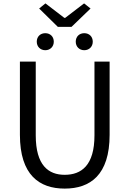

<svg xmlns="http://www.w3.org/2000/svg" viewBox="-20 -1095 761 1128"><path d="M360 13C510 13 624 -67 624 -303V-733H535V-300C535 -123 458 -68 360 -68C265 -68 190 -123 190 -300V-733H97V-303C97 -67 211 13 360 13ZM320 -937H400L512 -1045L474 -1075L363 -990H358L247 -1075L210 -1045ZM246 -800C275 -800 296 -821 296 -850C296 -880 275 -900 246 -900C217 -900 196 -880 196 -850C196 -821 217 -800 246 -800ZM475 -800C504 -800 525 -821 525 -850C525 -880 504 -900 475 -900C446 -900 425 -880 425 -850C425 -821 446 -800 475 -800Z"/></svg>

Font: Squished Noto Sans CJK JP Regular
Style: Regular
Weight: 400
Designer: Ryoko NISHIZUKA (kana & ideographs); Paul D. Hunt (Latin, Greek & Cyrillic); Wenlong ZHANG (bopomofo); Sandoll Communica
Foundry: Adobe Systems Incorporated
Version: Version 1.004;PS 1.004;hotconv 1.0.82;makeotf.lib2.5.63406